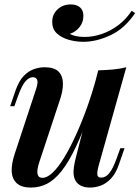

<svg xmlns="http://www.w3.org/2000/svg" viewBox="-20 -834 631 868"><path d="M395 -349Q357 -242 324 -172Q291 -102 258.5 -61Q226 -20 192 -3Q158 14 120 14Q78 14 56.5 -5Q35 -24 33 -57.5Q31 -91 46 -137L143 -431Q153 -461 148 -473Q143 -485 128 -485Q113 -485 96.5 -468Q80 -451 61 -399L45 -354H26L51 -427Q66 -469 87.5 -491Q109 -513 133.5 -521.5Q158 -530 181 -530Q225 -530 244.5 -510.5Q264 -491 264.5 -456.5Q265 -422 249 -377L158 -102Q134 -30 172 -30Q193 -30 218 -53.5Q243 -77 269.5 -120.5Q296 -164 322.5 -222Q349 -280 373.5 -348Q398 -416 418 -491ZM426 -85Q419 -60 420 -45.5Q421 -31 438 -31Q457 -31 473.5 -50.5Q490 -70 507 -117L524 -164H543L517 -89Q503 -49 481.5 -26.5Q460 -4 435.5 5Q411 14 387 14Q363 14 346 5.5Q329 -3 321 -18Q311 -36 312.5 -62Q314 -88 324 -126L424 -516Q460 -517 492 -520Q524 -523 551 -530ZM296 -681Q305 -675 322.5 -671Q340 -667 362 -667Q402 -667 442 -681Q482 -695 516.5 -721.5Q551 -748 575 -785L591 -775Q544 -705 480 -675Q416 -645 357 -645Q322 -645 289.5 -654.5Q257 -664 236.5 -683.5Q216 -703 216 -735Q216 -769 240 -791.5Q264 -814 300 -814Q326 -814 341.5 -801Q357 -788 357 -762Q357 -734 340 -712Q323 -690 296 -681Z"/></svg>

Font: Playfair Display SemiBold
Style: Italic
Weight: 600
Italic angle: -14°
Designer: Claus Eggers Sørensen
Foundry: Claus Eggers Sørensen
Version: Version 1.203